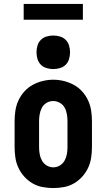

<svg xmlns="http://www.w3.org/2000/svg" viewBox="-20 -945 540 973"><path d="M250 8Q223 8 196 3Q169 -2 145.5 -15.5Q122 -29 103.5 -49.5Q85 -70 73.5 -94.5Q62 -119 58 -146Q54 -173 54 -200V-330Q54 -357 58 -384Q62 -411 73.5 -436Q85 -461 103.5 -481.5Q122 -502 146 -515Q170 -528 196.5 -534.5Q223 -541 250 -541Q277 -541 303.5 -534.5Q330 -528 354 -515Q378 -502 396.5 -481.5Q415 -461 426.5 -436Q438 -411 442 -384Q446 -357 446 -330V-200Q446 -173 442 -146Q438 -119 426.5 -94.5Q415 -70 396.5 -49.5Q378 -29 354.5 -15.5Q331 -2 304 3Q277 8 250 8ZM250 -97Q268 -97 283.5 -106.5Q299 -116 307.5 -131.5Q316 -147 319 -164.5Q322 -182 322 -200V-330Q322 -348 319 -366Q316 -384 307.5 -399.5Q299 -415 283 -424Q267 -433 249 -433Q231 -433 215.5 -423.5Q200 -414 192 -398.5Q184 -383 181 -365.5Q178 -348 178 -330V-200Q178 -182 181 -164.5Q184 -147 192.5 -131.5Q201 -116 216.5 -106.5Q232 -97 250 -97ZM250 -595Q233 -595 216 -600Q199 -605 187 -617Q175 -629 170 -646Q165 -663 165 -680Q165 -697 170 -714Q175 -731 187 -743Q199 -755 216 -760Q233 -765 250 -765Q267 -765 284 -760Q301 -755 313 -743Q325 -731 330 -714Q335 -697 335 -680Q335 -663 330 -646Q325 -629 313 -617Q301 -605 284 -600Q267 -595 250 -595ZM100 -845V-925H400V-845Z"/></svg>

Font: Iosevka Slab Extrabold
Style: Regular
Weight: 800
Monospace: yes
Designer: Belleve Invis
Foundry: Belleve Invis
Version: Version 11.1.1; ttfautohint (v1.8.3)